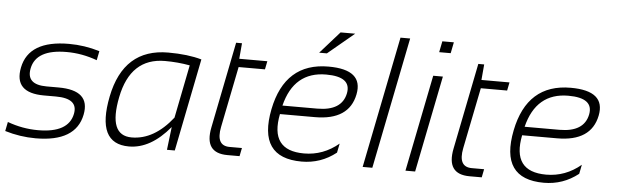

<svg xmlns="http://www.w3.org/2000/svg" viewBox="-46 -856 3261 1015"><g transform="rotate(5 1584.5 -349.0)"><path d="M3.9 -24.4 13.7 -73.2Q93.3 -43.9 175.8 -43.9Q337.4 -43.9 357.9 -146.5Q374.5 -229.5 254.9 -229.5H191.4Q30.3 -229.5 57.6 -366.2Q86.9 -512.7 300.3 -512.7Q382.3 -512.7 462.9 -488.3L453.1 -439.5Q373.5 -468.8 291.5 -468.8Q129.4 -468.8 108.9 -366.2Q91.3 -278.3 201.2 -278.3H264.6Q435.5 -278.3 409.2 -146.5Q379.9 0 167 0Q84.5 0 3.9 -24.4Z M945.3 -455.1Q881.8 -466.8 813.5 -466.8Q630.4 -466.8 588.4 -255.4Q546.9 -48.8 672.4 -48.8Q791.5 -48.8 889.2 -172.9ZM905.8 0H864.3L878.9 -122.1Q777.3 0 662.1 0Q487.3 0 538.1 -254.4Q589.8 -512.7 826.7 -512.7Q930.7 -512.7 1003.9 -491.7Z M1179.2 -595.7H1210.4L1203.1 -512.7H1352.1L1343.3 -468.8H1203.6L1138.7 -145Q1118.7 -43.9 1192.9 -43.9H1258.3L1249.5 0H1185.1Q1060.1 0 1087.9 -138.2Z M1836.9 -378.9Q1809.1 -240.2 1628.4 -240.2H1442.9Q1403.8 -43.9 1587.4 -43.9Q1689.5 -43.9 1771 -112.3L1761.2 -63.5Q1680.7 0 1578.6 0Q1343.8 0 1396 -262.2Q1446.3 -512.7 1677.2 -512.7Q1863.8 -512.7 1836.9 -378.9ZM1452.1 -286.1H1636.7Q1767.1 -286.1 1786.1 -380.4Q1803.7 -469.7 1668.5 -469.7Q1497.6 -469.7 1452.1 -286.1ZM1724.6 -698.2H1802.2L1662.1 -581.5H1621.1Z M2093.8 -698.2 1954.1 0H1902.8L2042.5 -698.2Z M2325.7 -698.2 2314 -639.6H2252.9L2264.6 -698.2ZM2283.7 -512.7 2181.2 0H2129.9L2232.4 -512.7Z M2464.4 -595.7H2495.6L2488.3 -512.7H2637.2L2628.4 -468.8H2488.8L2423.8 -145Q2403.8 -43.9 2478 -43.9H2543.5L2534.7 0H2470.2Q2345.2 0 2373 -138.2Z M3122.1 -378.9Q3094.2 -240.2 2913.6 -240.2H2728Q2689 -43.9 2872.6 -43.9Q2974.6 -43.9 3056.2 -112.3L3046.4 -63.5Q2965.8 0 2863.8 0Q2628.9 0 2681.2 -262.2Q2731.4 -512.7 2962.4 -512.7Q3148.9 -512.7 3122.1 -378.9ZM2737.3 -286.1H2921.9Q3052.2 -286.1 3071.3 -380.4Q3088.9 -469.7 2953.6 -469.7Q2782.7 -469.7 2737.3 -286.1Z"/></g></svg>

Font: Sansation Light
Style: Light Italic
Weight: 300
Designer: Bernd Montag
Version: Version 1.301